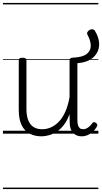

<svg xmlns="http://www.w3.org/2000/svg" viewBox="-20 -905 691 1300"><path d="M260 18Q216 18 181 0Q146 -18 126.5 -57.5Q107 -97 107 -161V-496Q107 -506 113 -510Q119 -514 132 -514Q146 -514 152.5 -510Q159 -506 159 -496V-167Q159 -123 170.5 -92.5Q182 -62 205.5 -46Q229 -30 266 -30Q296 -30 324.5 -42.5Q353 -55 378 -80.5Q403 -106 422 -148Q441 -190 451 -248V-497Q451 -506 457.5 -510.5Q464 -515 478 -515Q540 -518 567.5 -540Q595 -562 594.5 -596Q594 -630 573 -668Q567 -679 572 -688Q577 -697 587 -702.5Q597 -708 607.5 -706.5Q618 -705 624 -694Q654 -645 651 -597.5Q648 -550 611.5 -516.5Q575 -483 504 -477V-92Q504 -72 508 -58Q512 -44 520.5 -37Q529 -30 543 -30Q554 -30 564 -34.5Q574 -39 584.5 -48Q595 -57 605 -71Q610 -78 616.5 -78Q623 -78 631 -72Q637 -67 638.5 -60.5Q640 -54 636 -48Q625 -28 608.5 -13Q592 2 573 10Q554 18 534 18Q514 18 499.5 12Q485 6 474 -6Q463 -18 457.5 -35.5Q452 -53 452 -76L451 -133Q436 -90 413.5 -60.5Q391 -31 365 -14Q339 3 312 10.5Q285 18 260 18ZM0 365H646V375H0ZM0 -20H646V0H0ZM0 -505H646V-500H0ZM0 -885H646V-875H0Z"/></svg>

Font: Playwrite IT Moderna Guides
Style: Regular
Weight: 400
Designer: Veronika Burian, José Scaglione
Foundry: TypeTogether
Version: Version 1.003